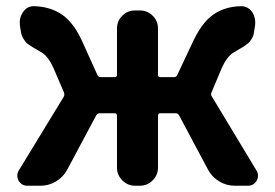

<svg xmlns="http://www.w3.org/2000/svg" viewBox="-20 -593 879 613"><path d="M655.3 -297.9Q652.3 -291 656.2 -285.2L798.8 -48.8Q803.7 -41 803.7 -32.2Q803.7 -24.4 799.8 -16.6Q790 0 771.5 0H729.5Q703.1 0 680.2 -13.7Q657.2 -27.3 644.5 -50.8L551.8 -224.6Q547.9 -231.4 541 -231.4H491.2Q484.4 -231.4 484.4 -223.6V-57.6Q484.4 -34.2 467.3 -17.1Q450.2 0 426.8 0H411.1Q387.7 0 370.6 -17.1Q353.5 -34.2 353.5 -57.6V-223.6Q353.5 -231.4 346.7 -231.4H297.9Q291 -231.4 287.1 -224.6L194.3 -50.8Q181.6 -27.3 158.7 -13.7Q135.7 0 109.4 0H67.4Q48.8 0 39.1 -16.6Q35.2 -24.4 35.2 -32.2Q35.2 -41 40 -48.8L183.6 -284.2Q186.5 -290 184.6 -296.9L152.3 -372.1Q134.8 -413.1 112.3 -425.8Q109.4 -427.7 99.1 -433.6Q88.9 -439.5 85 -441.9Q81.1 -444.3 72.8 -449.7Q64.5 -455.1 61 -460Q57.6 -464.8 53.7 -471.2Q49.8 -477.5 47.9 -485.4L43.9 -508.8Q43 -515.6 43 -521.5Q43 -539.1 53.7 -554.7Q66.4 -573.2 87.9 -573.2Q88.9 -573.2 90.8 -573.2Q143.6 -571.3 180.7 -544.4Q217.8 -517.6 245.1 -455.1L291 -353.5Q293.9 -346.7 301.8 -346.7H346.7Q353.5 -346.7 353.5 -354.5V-502Q353.5 -526.4 370.6 -543Q387.7 -559.6 411.1 -559.6H426.8Q450.2 -559.6 467.3 -543Q484.4 -526.4 484.4 -502V-354.5Q484.4 -346.7 491.2 -346.7H536.1Q543 -346.7 545.9 -353.5L593.8 -455.1Q622.1 -517.6 658.2 -544.4Q694.3 -571.3 747.1 -573.2Q749 -573.2 750 -573.2Q771.5 -573.2 785.2 -554.7Q794.9 -539.1 794.9 -520.5Q794.9 -514.6 793.9 -508.8L790 -485.4Q789.1 -478.5 785.2 -471.7Q781.2 -464.8 777.8 -460.4Q774.4 -456.1 766.1 -450.2Q757.8 -444.3 753.9 -441.9Q750 -439.5 739.7 -433.6Q729.5 -427.7 726.6 -425.8Q704.1 -413.1 686.5 -372.1Z"/></svg>

Font: Gen Jyuu Gothic Bold
Style: Bold
Weight: 700
Designer: [Source Han Sans]
Ryoko NISHIZUKA  (kana & ideographs); Paul D. Hunt (Latin, Greek & Cyrillic); Wenlong ZHANG  (bopomofo
Version: Version 1.002.20150607